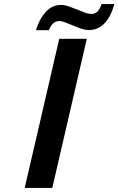

<svg xmlns="http://www.w3.org/2000/svg" viewBox="-20 -920 580 940"><path d="M101 0 270 -730H405L236 0ZM156 -772Q172 -826 203.5 -861Q235 -896 279 -896Q300 -896 332 -883L397 -858Q409 -852 430 -852Q462 -852 477 -900H540Q504 -773 415 -773Q392 -773 363 -785L298 -811Q282 -817 270 -817Q237 -817 219 -772Z"/></svg>

Font: Miedinger
Style: Bold-Italic
Weight: 700
Italic angle: -13°
Version: Version 001.000